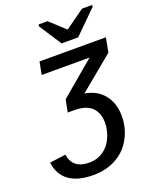

<svg xmlns="http://www.w3.org/2000/svg" viewBox="-220 -827 900 1128"><g transform="rotate(-20 230.0 -263.0)"><path d="M405.8 74.2Q372.1 137.7 309.6 172.6Q247.1 207.5 165 207.5Q69.3 207.5 14.6 168.5Q-40 129.4 -50.3 51.8L49.8 38.1Q64 130.4 167 130.4Q219.2 130.4 258.8 101.6Q294.4 76.2 314 31.2Q333.5 -13.7 333.5 -60.5Q333.5 -107.4 312 -138.7Q294.9 -164.1 264.4 -176.8Q233.9 -189.5 188 -189.5H147.9L163.1 -267.1L378.9 -449.2H79.6L94.7 -528.3H509.8L492.7 -438.5L277.8 -260.7Q353 -249.5 396.2 -196.3Q439.5 -143.1 439.5 -62Q439.5 11.2 405.8 74.2ZM497.6 -723.1 356.4 -583.5H252.9L162.1 -723.1L164.1 -734.4H220.2L313.5 -647.9H314.5L435.5 -734.4H499.5Z"/></g></svg>

Font: Arimo Medium
Style: Italic
Weight: 500
Italic angle: -12°
Designer: Steve Matteson
Foundry: Monotype Imaging Inc.
Version: Version 1.33